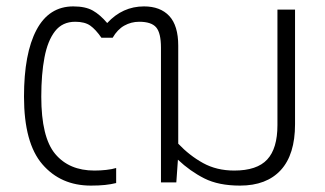

<svg xmlns="http://www.w3.org/2000/svg" viewBox="-20 -570 1017 600"><path d="M264 10Q170 10 112.5 -56.5Q55 -123 55 -268Q55 -403 94 -476.5Q133 -550 209 -550Q247 -550 270 -537Q293 -524 315 -498Q363 -550 430 -550Q481 -550 509 -520Q537 -490 537 -427V-121Q572 -84 614.5 -60.5Q657 -37 712 -37Q783 -37 815 -71.5Q847 -106 847 -179V-540H902V-182Q902 -87 857.5 -38.5Q813 10 730 10Q663 10 618.5 -12.5Q574 -35 536 -71L531 0H483V-421Q483 -467 468 -484.5Q453 -502 415 -502Q390 -502 368.5 -490Q347 -478 332 -452H297Q279 -478 262 -490Q245 -502 215 -502Q175 -502 152 -472.5Q129 -443 119 -390.5Q109 -338 109 -268Q109 -141 152.5 -89Q196 -37 275 -37Q293 -37 311.5 -39Q330 -41 343 -45V2Q327 6 308 8Q289 10 264 10Z"/></svg>

Font: Kanit ExtraLight
Style: Regular
Weight: 275
Designer: Katatrad Team
Foundry: CadsonDemak
Version: Version 2.000; ttfautohint (v1.8.3)